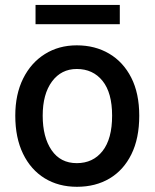

<svg xmlns="http://www.w3.org/2000/svg" viewBox="-20 -733 615 764"><path d="M286.2 10.3Q213.1 10.3 157.8 -23.6Q102.6 -57.5 71.7 -121.1Q40.8 -184.7 40.8 -272.7Q40.8 -357.6 72.1 -420.5Q103.3 -483.3 158.6 -517.9Q213.8 -552.6 285.5 -552.6Q358.3 -552.6 414.4 -519.5Q470.5 -486.5 502.3 -424Q534.1 -361.5 534.1 -272.7Q534.1 -182.2 502.8 -119Q471.6 -55.8 415.8 -22.7Q360.1 10.3 286.2 10.3ZM285.5 -83.8Q350.1 -83.8 388.1 -132.1Q426.1 -180.4 426.1 -272.7Q426.1 -364 388 -411.2Q349.8 -458.5 285.5 -458.5Q223.7 -458.5 186.8 -408.6Q149.9 -358.7 149.9 -272.7Q149.9 -187.1 185.2 -135.5Q220.5 -83.8 285.5 -83.8ZM456.7 -713.4V-636.7H121.4V-713.4Z"/></svg>

Font: Interface Medium
Style: Regular
Weight: 500
Designer: Rasmus Andersson
Foundry: rsms
Version: Version 1.8